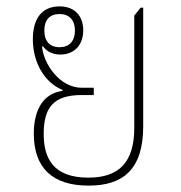

<svg xmlns="http://www.w3.org/2000/svg" viewBox="-20 -572 566 602"><path d="M258 10C364 10 429 -39 429 -176V-548H421L401 -523V-171C401 -62 352 -15 257 -15C145 -15 117 -78 117 -152C117 -234 147 -274 236 -274H274V-297H236C164 -297 115 -377 112 -426L115 -427C126 -410 146 -401 169 -401C214 -401 241 -432 241 -477C241 -521 215 -552 167 -552C114 -552 83 -517 83 -449C83 -375 120 -313 176 -290V-287C121 -280 86 -235 86 -153C86 -45 145 10 258 10ZM167 -424C136 -424 119 -443 119 -476C119 -510 136 -528 167 -528C197 -528 215 -509 215 -476C215 -443 197 -424 167 -424Z"/></svg>

Font: Noto Serif Thai SemiCondensed Thin
Style: Regular
Weight: 100
Width: 4
Designer: Monotype Design Team
Foundry: Monotype Imaging Inc.
Version: Version 2.002